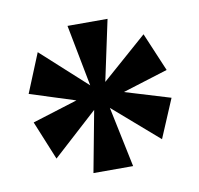

<svg xmlns="http://www.w3.org/2000/svg" viewBox="-54 -817 528 510"><g transform="rotate(-10 209.5 -561.5)"><path d="M159 -363 190 -528 69 -418 26 -523 148 -561 26 -600 69 -705 191 -594 159 -760H267L232 -596L354 -703L398 -599L276 -561L398 -524L354 -420L232 -526L266 -363Z"/></g></svg>

Font: Noto Serif Lao ExtraCondensed Black
Style: Regular
Weight: 900
Width: 2
Designer: Monotype Design Team
Foundry: Monotype Imaging Inc.
Version: Version 2.003; ttfautohint (v1.8.4.7-5d5b)